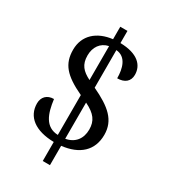

<svg xmlns="http://www.w3.org/2000/svg" viewBox="-203 -860 921 1039"><g transform="rotate(30 258.0 -340.5)"><path d="M235 -40V79H280V-42C389 -54 453 -112 453 -210C453 -301 393 -352 280 -405V-640C344 -635 360 -569 360 -510C406 -510 434 -533 434 -574C434 -634 389 -682 280 -684V-760H235V-682C140 -671 76 -615 76 -525C76 -437 118 -388 235 -333V-84C156 -87 131 -155 120 -242C77 -242 52 -215 52 -176C52 -93 118 -42 235 -40ZM235 -639V-427C185 -452 159 -480 159 -537C159 -589 186 -629 235 -639ZM280 -86V-312C344 -281 368 -248 368 -194C368 -137 337 -96 280 -86Z"/></g></svg>

Font: Noto Serif Lao SemiCondensed
Style: Regular
Weight: 400
Width: 4
Designer: Monotype Design Team
Foundry: Monotype Imaging Inc.
Version: Version 2.003